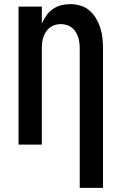

<svg xmlns="http://www.w3.org/2000/svg" viewBox="-20 -702 590 932"><path d="M367 210V-465Q367 -479 365.5 -493.5Q364 -508 359.5 -521.5Q355 -535 347.5 -547Q340 -559 328.5 -568Q317 -577 303 -581Q289 -585 275 -585Q261 -585 247 -581Q233 -577 221.5 -568Q210 -559 202.5 -547Q195 -535 190.5 -521.5Q186 -508 184.5 -493.5Q183 -479 183 -465V0H70V-670H183V-588Q192 -608 205 -626.5Q218 -645 236.5 -658Q255 -671 277 -676.5Q299 -682 321 -682Q346 -682 371 -674.5Q396 -667 415 -650.5Q434 -634 447 -611.5Q460 -589 467.5 -565Q475 -541 477.5 -515.5Q480 -490 480 -465V210Z"/></svg>

Font: Lode Term
Style: Bold
Weight: 700
Monospace: yes
Designer: Belleve Invis
Foundry: Belleve Invis
Version: Version 29.2.0